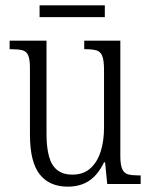

<svg xmlns="http://www.w3.org/2000/svg" viewBox="-20 -688 566 718"><path d="M233 10Q165 10 128.5 -36Q92 -82 92 -185V-434Q92 -466 85.5 -481Q79 -496 64 -500Q49 -504 23 -504H16V-536H154V-186Q154 -138 163 -104Q172 -70 193.5 -52.5Q215 -35 251 -35Q292 -35 318 -58.5Q344 -82 356.5 -121.5Q369 -161 369 -210V-426Q369 -462 362.5 -478.5Q356 -495 341 -499.5Q326 -504 300 -504H295V-536H430V-104Q430 -72 437 -56Q444 -40 459 -36Q474 -32 499 -32H506V0H381L373 -81H369Q347 -35 314 -12.5Q281 10 233 10ZM128 -624V-668H372V-624Z"/></svg>

Font: Noto Serif Ethiopic Condensed Light
Style: Regular
Weight: 300
Width: 3
Designer: Monotype Design Team
Foundry: Monotype Imaging Inc.
Version: Version 2.102